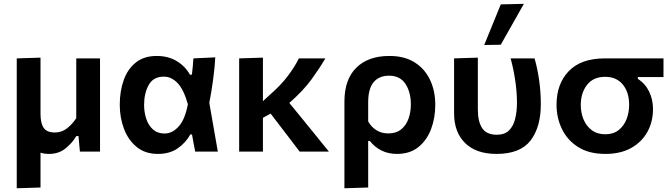

<svg xmlns="http://www.w3.org/2000/svg" viewBox="-20 -810 3593 1026"><path d="M69.5 196V-498L196.5 -502V-201Q196.5 -152 213.2 -127Q230 -102 273.5 -102Q310 -102 338.2 -124.2Q366.5 -146.5 387.5 -178.5V-498H514.5V0H407Q405 -20.5 403.2 -41.5Q401.5 -62.5 399.5 -83H388Q367 -47 330.5 -17.2Q294 12.5 242 12.5Q216.5 12.5 196.5 6V192Z M824 12.5Q755.5 12.5 710.2 -24.8Q665 -62 642.5 -121.8Q620 -181.5 620 -250Q620 -324 641.5 -383.2Q663 -442.5 706.8 -476.8Q750.5 -511 817.5 -511Q878.5 -511 924 -483.8Q969.5 -456.5 995 -411H1005.5Q1008.5 -434 1010.2 -455.5Q1012 -477 1013.5 -498L1130.5 -503.5Q1127 -443.5 1118.2 -380Q1109.5 -316.5 1098.5 -260.5Q1110 -195.5 1121.2 -130.2Q1132.5 -65 1144 0H1023Q1018.5 -23 1014.2 -46Q1010 -69 1006 -91.5H997Q972.5 -47 929.5 -17.2Q886.5 12.5 824 12.5ZM859.5 -96.5Q900.5 -96.5 934.5 -133.8Q968.5 -171 984 -253Q961.5 -332.5 928.5 -366.5Q895.5 -400.5 856 -400.5Q799.5 -400.5 774.8 -356.2Q750 -312 750 -249Q750 -210 761.5 -175.2Q773 -140.5 797.2 -118.5Q821.5 -96.5 859.5 -96.5Z M1258 0V-498L1385 -502V-269.5L1426 -307Q1479.5 -353.5 1517.2 -403Q1555 -452.5 1577 -498H1718.5Q1690 -448.5 1645.5 -387Q1601 -325.5 1526 -260L1598 -172Q1630 -132.5 1666.2 -88Q1702.5 -43.5 1737.5 0H1581Q1557.5 -31.5 1534.8 -61Q1512 -90.5 1488.5 -121.5L1426 -203L1385 -180.5V0Z M1820.5 196V-267Q1820.5 -385.5 1884 -448.2Q1947.5 -511 2061 -511Q2141.5 -511 2196 -476.5Q2250.5 -442 2278.2 -383Q2306 -324 2306 -250Q2306 -180.5 2283.8 -120.8Q2261.5 -61 2216 -24.2Q2170.5 12.5 2101.5 12.5Q2054.5 12.5 2018 -6Q1981.5 -24.5 1956 -57H1947.5V192ZM2055 -97Q2097 -97 2123.8 -118.8Q2150.5 -140.5 2163 -175.8Q2175.5 -211 2175.5 -252Q2175.5 -317.5 2146.8 -361.5Q2118 -405.5 2059 -405.5Q2005.5 -405.5 1976.5 -370.8Q1947.5 -336 1947.5 -264V-161Q1964 -131.5 1991.5 -114.2Q2019 -97 2055 -97Z M2633.5 12.5Q2524.5 12.5 2465.5 -45.5Q2406.5 -103.5 2406.5 -204.5V-498L2533.5 -502V-224Q2533.5 -159.5 2557 -124.8Q2580.5 -90 2634.5 -90Q2677 -90 2700.2 -113.2Q2723.5 -136.5 2733 -175.5Q2742.5 -214.5 2742.5 -261Q2742.5 -319 2732.8 -383Q2723 -447 2708.5 -498H2836.5Q2852 -445 2861 -381.5Q2870 -318 2870 -253Q2870 -130 2814.8 -58.8Q2759.5 12.5 2633.5 12.5ZM2567.5 -569.5Q2589.5 -624 2611.8 -678.2Q2634 -732.5 2656 -786.5L2779.5 -789.5Q2747.5 -733.5 2717 -679Q2686.5 -624.5 2656 -571Z M3215 12.5Q3127.5 12.5 3069.5 -24.2Q3011.5 -61 2982.8 -120.8Q2954 -180.5 2954 -250Q2954 -362 3019.5 -430Q3085 -498 3212 -498H3525.5V-398H3388.5V-388.5Q3428.5 -363 3449 -320.2Q3469.5 -277.5 3469.5 -227Q3469.5 -159.5 3439.5 -105.2Q3409.5 -51 3352.8 -19.2Q3296 12.5 3215 12.5ZM3214.5 -92.5Q3257.5 -92.5 3285.8 -114.8Q3314 -137 3328 -173Q3342 -209 3342 -249.5Q3342 -317.5 3308 -358.5Q3274 -399.5 3214 -399.5Q3150.5 -399.5 3117 -356.5Q3083.5 -313.5 3083.5 -248.5Q3083.5 -208 3098 -172.5Q3112.5 -137 3141.8 -114.8Q3171 -92.5 3214.5 -92.5Z"/></svg>

Font: Commissioner SemiBold
Style: Regular
Weight: 600
Designer: Kostas Bartsokas
Foundry: Kostas Bartsokas
Version: Version 1.000; ttfautohint (v1.8.3)